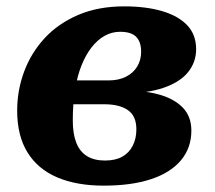

<svg xmlns="http://www.w3.org/2000/svg" viewBox="-20 -571 675 604"><path d="M310 -66Q343 -66 364.5 -78Q386 -90 397.5 -112.5Q409 -135 409 -164Q409 -206 382.5 -224.5Q356 -243 308 -243H136L153 -318H321Q353 -318 376 -329.5Q399 -341 411.5 -361.5Q424 -382 424 -408Q424 -439 408.5 -455Q393 -471 358 -471Q332 -471 309.5 -458.5Q287 -446 268.5 -422.5Q250 -399 236.5 -365.5Q223 -332 216 -288Q209 -244 209 -192Q209 -150 220 -122Q231 -94 253.5 -80Q276 -66 310 -66ZM371 -551Q439 -551 490 -536Q541 -521 569 -491.5Q597 -462 597 -416Q597 -376 572 -344.5Q547 -313 495 -295Q443 -277 364 -277L409 -301L402 -264L368 -287Q431 -287 479 -274Q527 -261 554.5 -233Q582 -205 582 -160Q582 -106 549.5 -67Q517 -28 455.5 -7.5Q394 13 306 13Q221 13 160 -13Q99 -39 66.5 -91.5Q34 -144 34 -223Q34 -287 56 -346Q78 -405 120.5 -451Q163 -497 226 -524Q289 -551 371 -551Z"/></svg>

Font: Roboto Serif
Style: Bold Italic
Weight: 700
Italic angle: -10°
Designer: Greg Gazdowicz
Foundry: Commercial Type
Version: Version 1.008